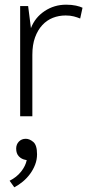

<svg xmlns="http://www.w3.org/2000/svg" viewBox="-20 -496 377 819"><path d="M66 0V-470H100L112 -376Q129 -421 170 -448.5Q211 -476 262 -476Q286 -476 304 -472Q322 -468 332 -463L322 -417Q310 -422 295 -426Q280 -430 260 -430Q231 -430 205.5 -420Q180 -410 160.5 -389Q141 -368 129.5 -336.5Q118 -305 118 -262V0ZM89 186Q72 183 60.5 171Q49 159 49 138Q49 120 60.5 108Q72 96 90 96Q106 96 122 109.5Q138 123 138 162Q138 185 130 206Q122 227 108.5 245.5Q95 264 77.5 278.5Q60 293 41 303L21 275Q51 260 70 236Q89 212 94 187Z"/></svg>

Font: Mukta Malar ExtraLight
Style: Regular
Weight: 275
Designer: Aadarsh Rajan, Girish Dalvi, Yashodeep Gholap
Foundry: Ek Type
Version: Version 2.538;PS 1.000;hotconv 16.6.51;makeotf.lib2.5.65220;